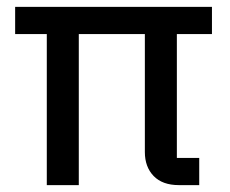

<svg xmlns="http://www.w3.org/2000/svg" viewBox="-20 -538 668 558"><path d="M494 -79H559V0H500Q452 0 426.5 -26.5Q401 -53 401 -96V-439H209V0H116V-439H24V-518H596V-439H494Z"/></svg>

Font: IBM Plex Sans Thai Looped Text
Style: Regular
Weight: 450
Designer: Mike Abbink, Paul van der Laan, Pieter van Rosmalen, Ben Mitchell, Mark Frömberg
Foundry: Bold Monday
Version: Version 1.1